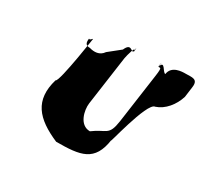

<svg xmlns="http://www.w3.org/2000/svg" viewBox="-145 -1018 1136 1082"><g transform="rotate(30 423.0 -477.0)"><path d="M774 -825C751 -825 684 -824 676 -766C658 -766 639 -834 623 -785C623 -785 629 -842 621 -784C630 -774 644 -804 633 -728L588 -408C573 -304 546 -332 469 -274C400 -274 381 -362 387 -408L432 -728C435 -746 457 -832 460 -784C460 -784 465 -843 457 -785C447 -776 425 -824 400 -766L325 -706C302 -672 265 -672 234 -681C211 -681 199 -690 204 -724C213 -714 227 -746 224 -728C232 -786 181 -426 158 -426C113 -273 185 -192 334 -128C492 -128 577 -140 599 -293C592 -242 667 -578 719 -578C774 -596 817 -649 836 -710L845 -778C853 -835 814 -825 774 -825Z"/></g></svg>

Font: Hussar Przerywany
Style: Obl
Weight: 400
Foundry: Cannot Into Space Fonts
Version: Version 0.982